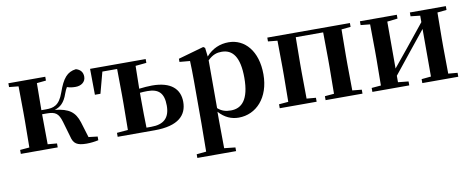

<svg xmlns="http://www.w3.org/2000/svg" viewBox="-68 -864 3531 1435"><g transform="rotate(-10 1697.5 -146.5)"><path d="M423 -64C436 -8 463 10 536 10C564 10 599 6 625 0V-28L557 -36L521 -154C495 -235 451 -268 344 -280C387 -293 419 -319 442 -387C449 -406 455 -419 463 -432C483 -425 502 -422 528 -422C570 -422 604 -446 604 -486C604 -519 587 -542 552 -552C485 -544 450 -502 414 -399C381 -305 336 -295 280 -295H245L247 -500L317 -507V-536H37V-507L108 -500C109 -442 110 -357 110 -301V-235C110 -179 109 -94 108 -36L37 -30V0H317V-30L247 -36C246 -94 245 -182 245 -264H279C346 -264 369 -248 389 -181Z M772 0H1053C1234 0 1300 -72 1300 -172C1300 -270 1235 -333 1091 -333C1060 -333 1027 -330 993 -326L996 -499L1079 -507V-536H657L659 -339H701L744 -500H856L858 -301V-235L856 -37L772 -30ZM993 -295C1011 -297 1030 -298 1050 -298C1133 -298 1174 -263 1174 -166C1174 -72 1126 -30 1033 -30H996C994 -87 993 -177 993 -235Z M1689 16C1821 16 1926 -93 1926 -271C1926 -449 1832 -552 1710 -552C1646 -552 1586 -528 1539 -474L1531 -541L1518 -550L1324 -495V-471L1403 -464C1405 -415 1406 -375 1406 -309V14L1404 224L1331 231V259H1625V231L1541 222L1539 13V-55C1583 -5 1634 16 1689 16ZM1541 -445C1580 -483 1612 -491 1647 -491C1730 -491 1781 -429 1781 -270C1781 -104 1722 -47 1641 -47C1602 -47 1572 -55 1541 -82Z M2002 -507 2073 -500C2074 -442 2075 -357 2075 -301V-235C2075 -179 2074 -94 2073 -36L2002 -30V0H2282V-30L2212 -36L2210 -235V-301L2212 -502H2420L2422 -301V-235L2420 -36L2350 -30V0H2630V-30L2559 -37L2557 -235V-301L2559 -500L2629 -507V-536H2002Z M3084 -507 3156 -499V-450L3014 -274L2906 -142V-498L2985 -507V-536H2705V-507L2776 -500C2777 -442 2778 -357 2778 -301V-235C2778 -179 2777 -94 2776 -36L2705 -30V0H2985V-30L2906 -38V-87L3043 -258L3156 -398V-37L3084 -30V0H3357V-30L3287 -36L3285 -235V-301L3287 -500L3357 -507V-536H3084Z"/></g></svg>

Font: GenRyuMin2 TW B
Style: Regular
Weight: 700
Version: Version 2.100;PS 2.1;hotconv 16.6.51;makeotf.lib2.5.65220 DE